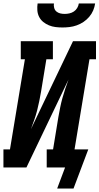

<svg xmlns="http://www.w3.org/2000/svg" viewBox="-35 -975 579 1118"><path d="M329 -815Q308 -815 288 -817.5Q268 -820 250 -827.5Q232 -835 217 -847Q202 -859 193 -876.5Q184 -894 182.5 -914.5Q181 -935 184 -955H279Q277 -942 280.5 -929Q284 -916 293.5 -908Q303 -900 315.5 -897Q328 -894 342 -894Q355 -894 369 -897Q383 -900 395 -908Q407 -916 414.5 -928.5Q422 -941 424 -955H519Q516 -934 507.5 -914Q499 -894 484.5 -877Q470 -860 451.5 -847.5Q433 -835 412 -827.5Q391 -820 370 -817.5Q349 -815 329 -815ZM298 123 300 117 344 0H237V-105H274L305 -294Q310 -322 315.5 -349.5Q321 -377 328.5 -404Q336 -431 345 -458Q354 -485 364 -512L119 0H-15V-105H23L110 -630H86V-735H273V-630H235L204 -441Q199 -413 193.5 -385.5Q188 -358 181 -331Q174 -304 164.5 -277Q155 -250 145 -223L390 -735H524V-630H486L399 -105H479L436 9L393 123Z"/></svg>

Font: Iosevka Curly Slab XBdObl
Style: Regular
Weight: 800
Italic angle: -9°
Monospace: yes
Designer: Belleve Invis
Foundry: Belleve Invis
Version: Version 11.1.0; ttfautohint (v1.8.3)